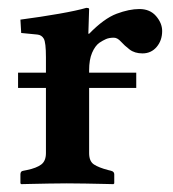

<svg xmlns="http://www.w3.org/2000/svg" viewBox="-20 -467 441 489"><path d="M26 -243V-282H97V-321Q97 -359 91.5 -368.5Q86 -378 75 -379L34 -383L32 -417Q85 -424 130.5 -432Q176 -440 200 -447Q202 -447 204.5 -446.5Q207 -446 207 -444L205 -381H207Q245 -420 277 -432Q309 -444 335 -444Q362 -444 377.5 -426Q393 -408 393 -388Q393 -364 379 -347.5Q365 -331 343 -331Q323 -331 310 -341Q297 -351 288 -361Q279 -371 270 -371Q258 -371 250 -367.5Q242 -364 233 -358Q222 -350 214.5 -332.5Q207 -315 207 -288V-282H327V-243H207V-77Q207 -56 219.5 -48Q232 -40 255 -34L263 -32Q271 -30 271 -23V0L269 2Q269 2 247.5 1.5Q226 1 198 0.5Q170 0 150 0Q132 0 104.5 0.5Q77 1 55.5 1.5Q34 2 34 2L32 0V-23Q32 -31 39 -32L49 -34Q73 -39 85 -48Q97 -57 97 -77V-243Z"/></svg>

Font: Libertinus Serif SemiBold
Style: Regular
Weight: 600
Designer: Philipp H. Poll, Khaled Hosny
Foundry: Caleb Maclennan
Version: Version 7.051;RELEASE